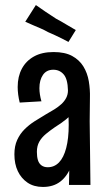

<svg xmlns="http://www.w3.org/2000/svg" viewBox="-20 -732 427 760"><path d="M253 0 255 -102 249 -374Q248 -419 232 -437.5Q216 -456 191 -456Q164 -456 150 -435.5Q136 -415 136 -383Q136 -371 138 -358Q140 -345 144 -331L58 -326Q54 -342 52 -357.5Q50 -373 50 -388Q50 -429 66.5 -460Q83 -491 114.5 -508.5Q146 -526 192 -526Q237 -526 265.5 -510.5Q294 -495 310 -469Q326 -443 331.5 -410.5Q337 -378 336 -345L335 -252L338 0ZM150 8Q114 8 89 -9Q64 -26 50.5 -54.5Q37 -83 37 -121Q37 -154 48 -178Q59 -202 77 -220Q95 -238 117 -252Q139 -266 161 -279Q179 -289 195 -299Q211 -309 223 -320Q235 -331 242 -344.5Q249 -358 249 -374L292 -356Q290 -323 276 -299.5Q262 -276 241.5 -259.5Q221 -243 198 -229Q179 -216 162 -202Q145 -188 135.5 -171Q126 -154 126 -131Q126 -112 130 -98.5Q134 -85 144 -77.5Q154 -70 169 -70Q195 -70 213.5 -89Q232 -108 242 -146Q252 -184 252 -238L289 -296Q289 -225 283 -169Q277 -113 261.5 -73.5Q246 -34 218.5 -13Q191 8 150 8ZM251 -566Q238 -573 225 -579.5Q212 -586 198 -592.5Q184 -599 170 -605Q156 -613 141 -619.5Q126 -626 110.5 -632.5Q95 -639 80 -646L122 -712Q140 -699 161 -685Q182 -671 202 -658Q223 -647 242.5 -635Q262 -623 280 -613Z"/></svg>

Font: Truculenta SemiBold
Style: Regular
Weight: 600
Version: Version 1.002